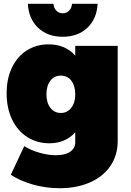

<svg xmlns="http://www.w3.org/2000/svg" viewBox="-20 -789 693 1013"><path d="M601 -547V-45Q601 30 562.5 86.5Q524 143 454.5 173.5Q385 204 295 204Q220 204 151.5 184Q83 164 37 133L108 -18Q143 4 189 17Q235 30 275 30Q324 30 350.5 11.5Q377 -7 377 -39V-91Q325 -33 240 -33Q176 -33 124.5 -65.5Q73 -98 44 -158Q15 -218 15 -297Q15 -374 43 -432.5Q71 -491 121.5 -523Q172 -555 236 -555Q324 -555 377 -496V-547ZM377 -291Q377 -336 356.5 -363Q336 -390 301 -390Q266 -390 245.5 -363Q225 -336 225 -291Q225 -247 246 -220Q267 -193 301 -193Q335 -193 356 -220Q377 -247 377 -291ZM360 -769H495Q491 -690 441 -642.5Q391 -595 311 -595Q231 -595 181 -642.5Q131 -690 127 -769H262Q264 -746 277.5 -732.5Q291 -719 311 -719Q331 -719 344.5 -732.5Q358 -746 360 -769Z"/></svg>

Font: Argentum Sans Black
Style: Regular
Weight: 900
Designer: Julieta Ulanovsky (Modified by Cristiano Sobral)
Foundry: Julieta Ulanovsky
Version: Version 1.000; ttfautohint (v1.5.65-e2d9)